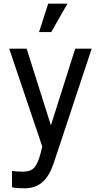

<svg xmlns="http://www.w3.org/2000/svg" viewBox="-20 -785 539 1037"><path d="M29.8 -522H124L254.9 -107.9L386.2 -522H475.1L288.1 42Q266.1 109.9 257.8 128.4Q224.6 204.1 165 224.1Q141.6 231.9 112.8 231.9Q88.9 231.9 71.8 230.5Q54.7 229 49.8 227.5L44.9 226.1V138.2Q73.2 142.1 103 142.1Q147 142.1 166.5 118.9Q186 95.7 201.2 36.1L208 5.9ZM190.9 -611.8 240.2 -765.1H344.2L256.8 -611.8Z"/></svg>

Font: Standard
Style: Regular
Weight: 400
Designer: Bryce Wilner
Version: Version 2.000;PS 2.0;hotconv 16.6.51;makeotf.lib2.5.65220 DE